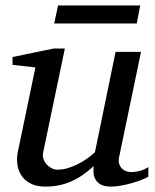

<svg xmlns="http://www.w3.org/2000/svg" viewBox="-20 -672 567 704"><path d="M523.9 -23.9Q514.6 -18.6 498.3 -12.2Q481.9 -5.9 462.9 -0.5Q443.8 4.9 424.1 8.5Q404.3 12.2 388.2 12.2Q359.9 12.2 346.2 2.7Q332.5 -6.8 327.4 -19.3Q322.3 -31.7 322.8 -44.4Q323.2 -57.1 323.2 -63Q283.7 -25.4 240.5 -6.6Q197.3 12.2 147 12.2Q112.3 12.2 90.3 0Q68.4 -12.2 57.1 -30.8Q45.9 -49.3 43.5 -71.3Q41 -93.3 44.9 -112.8L109.9 -424.8L25.9 -434.1V-462.9L176.8 -494.1H217.8L138.2 -112.8Q135.3 -100.1 139.4 -88.6Q143.6 -77.1 151.6 -68.6Q159.7 -60.1 169.9 -54.9Q180.2 -49.8 189.9 -49.8Q208 -49.8 226.3 -54.9Q244.6 -60.1 262.7 -68.8Q280.8 -77.6 297.4 -89.1Q314 -100.6 328.1 -113.8L403.8 -481.9H497.1L417 -97.2Q413.6 -81.5 417 -71Q420.4 -60.5 427.5 -53.7Q434.6 -46.9 443.6 -43.9Q452.6 -41 460.9 -41Q470.7 -41 486.8 -43.9Q502.9 -46.9 523.9 -59.1ZM481.4 -585.9H178.7L192.9 -651.9H494.1Z"/></svg>

Font: Charis SIL Afr
Style: Italic
Weight: 400
Italic angle: -11°
Foundry: SIL International
Version: Version 5.000